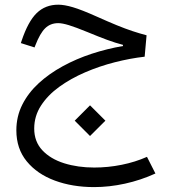

<svg xmlns="http://www.w3.org/2000/svg" viewBox="-20 -457 707 803"><path d="M292.5 47.7 356.5 111.8 420.8 47.7 356.5 -16.5ZM223.8 -437.4Q169.7 -437.4 133.5 -402.3Q97.4 -367.2 70.3 -286.2L67.2 -276.8L124.5 -258.6L127.9 -267.5Q147.3 -317.8 169.1 -339Q190.9 -360.2 223.5 -360.2Q240.5 -360.2 268.2 -351.7Q296 -343.3 346.7 -322.5Q392.9 -303.3 427.9 -290.4Q463 -277.5 494.2 -269.4V-264.5Q428.3 -253.3 363.7 -232.2Q299.2 -211 242.4 -180Q185.7 -149.1 141.9 -108.9Q98.2 -68.8 73.3 -19.4Q48.4 30 48.4 87.9Q48.4 164.8 91.9 217.8Q135.4 270.9 209.1 298.2Q282.7 325.5 373.5 325.5Q437.1 325.5 502.6 311.1Q568.1 296.8 630 268.6L594.7 199Q545.8 220.8 488.9 232.2Q431.9 243.7 374.2 243.7Q305.5 243.7 248.3 225.8Q191.1 207.8 157.1 171.5Q123.1 135.2 123.1 80.6Q123.1 28.5 151.4 -15.2Q179.6 -58.9 227.6 -93.7Q275.7 -128.4 335.8 -154.4Q395.9 -180.3 460.4 -196.7Q524.8 -213.1 585 -219.9L593 -309.4Q564.1 -317 534.2 -326.9Q504.3 -336.8 468.1 -351.6Q432 -366.4 384.5 -387.7Q320.7 -416.3 284.8 -426.8Q249 -437.4 223.8 -437.4Z"/></svg>

Font: Estedad-FD VF
Style: Regular
Weight: 100
Designer: Amin Abedi
Version: Version 7.3